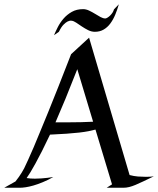

<svg xmlns="http://www.w3.org/2000/svg" viewBox="-57 -887 747 907"><path d="M194.8 -50.8Q168.9 -36.1 145.3 -26.4Q121.6 -16.6 101.1 -10.7Q80.6 -4.9 64.2 -2.4Q47.9 0 36.1 0H-37.1L16.1 -29.8Q24.4 -40.5 32.2 -51.3Q40 -62 45.4 -71.3Q51.8 -81.5 57.1 -91.8Q72.3 -122.6 102.1 -191.4Q114.3 -220.7 131.1 -261.2Q147.9 -301.8 169.9 -355.5Q191.9 -409.2 218.8 -477.5Q245.6 -545.9 278.8 -630.9L363.8 -709L555.2 -60.1Q575.7 -54.7 594.5 -53.2Q613.3 -51.8 629.9 -51.8Q638.7 -51.8 646 -52Q653.3 -52.2 658.7 -52.7Q664.6 -53.2 669.9 -54.2Q641.6 -40.5 620.6 -30.5Q599.6 -20.5 583.3 -13.7Q566.9 -6.8 553 -3.4Q539.1 0 524.9 0H446.8L472.2 -16.1L394 -274.9Q379.9 -271 361.3 -267.3Q342.8 -263.7 317.1 -260.7Q291.5 -257.8 257.6 -255.4Q223.6 -252.9 179.2 -251Q158.7 -207.5 141.6 -173.8Q124.5 -140.1 110.8 -115.2Q97.2 -90.3 86.7 -73.2Q76.2 -56.2 68.8 -45.9Q77.1 -44.4 87.4 -43.7Q97.7 -43 107.9 -43Q123.5 -43 138.9 -44.2Q154.3 -45.4 167 -46.9Q181.6 -48.8 194.8 -50.8ZM263.2 -309.1Q329.1 -309.1 382.8 -312L308.1 -560.1Q277.8 -482.4 252.7 -421.4Q227.5 -360.4 205.1 -309.1ZM504.4 -866.7Q497.1 -840.8 487.3 -817.4Q477.5 -793.9 464.1 -775.9Q450.7 -757.8 432.6 -747.3Q414.6 -736.8 391.1 -736.8Q375 -736.8 359.4 -744.6Q343.8 -752.4 329.6 -762Q315.4 -771.5 303.2 -779.8Q291 -788.1 281.2 -789.1Q272.5 -790.5 262.7 -785.6Q254.4 -781.7 243.4 -770.8Q232.4 -759.8 221.2 -736.8L198.2 -720.7Q205.1 -737.3 215.8 -758.5Q226.6 -779.8 242.9 -798.8Q259.3 -817.9 282 -830.8Q304.7 -843.8 335.4 -843.8Q349.6 -843.8 364 -836.9Q378.4 -830.1 391.8 -821.8Q405.3 -813.5 417.7 -806.6Q430.2 -799.8 440.4 -799.8Q444.3 -799.8 450.4 -803.5Q456.5 -807.1 462.9 -813.2Q469.2 -819.3 474.4 -827.1Q479.5 -835 481.4 -842.8Z"/></svg>

Font: Quintessential
Style: Regular
Weight: 400
Designer: Astigmatic (AOETI)
Foundry: Astigmatic (AOETI)
Version: Version 1.000